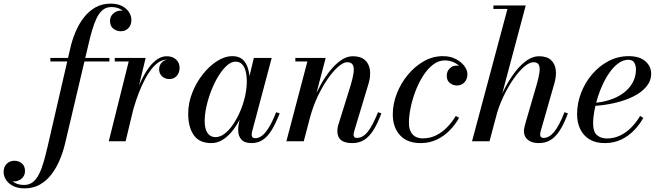

<svg xmlns="http://www.w3.org/2000/svg" viewBox="-218 -780 3649 1060"><path d="M-82.5 260Q-120 260 -145.8 246.8Q-171.5 233.5 -184.8 212.8Q-198 192 -198 170Q-198 140 -180.5 123.8Q-163 107.5 -139 107.5Q-114.5 107.5 -97.2 122Q-80 136.5 -80 164Q-80 182 -89 195Q-98 208 -111.8 214.8Q-125.5 221.5 -139 221.5Q-153.5 221.5 -166.5 214.8Q-179.5 208 -188.2 196.5Q-197 185 -197 170H-177.5Q-177.5 184.5 -167.2 201Q-157 217.5 -136.2 229.2Q-115.5 241 -84.5 241Q-56.5 241 -36.8 225.5Q-17 210 -2.5 181.2Q12 152.5 23 113.8Q34 75 45 28.5L169.5 -511.5Q180.5 -560.5 199.5 -605Q218.5 -649.5 246 -684.5Q273.5 -719.5 310 -739.8Q346.5 -760 392.5 -760Q430 -760 455.5 -746.8Q481 -733.5 494.2 -712.8Q507.5 -692 507.5 -670Q507.5 -641.5 490.8 -624.5Q474 -607.5 449 -607.5Q425 -607.5 407.2 -622Q389.5 -636.5 389.5 -664Q389.5 -681.5 398 -694.2Q406.5 -707 420.2 -714.2Q434 -721.5 449.5 -721.5Q458.5 -721.5 468.5 -717.8Q478.5 -714 487.2 -707.2Q496 -700.5 501.2 -691Q506.5 -681.5 506.5 -670H487.5Q487.5 -684.5 477.2 -701Q467 -717.5 446.8 -729.2Q426.5 -741 396.5 -741Q369 -741 349.5 -725.2Q330 -709.5 316 -680.8Q302 -652 290.5 -613Q279 -574 268.5 -527L141.5 11.5Q130 60 111 104.5Q92 149 64.8 184.2Q37.5 219.5 0.8 239.8Q-36 260 -82.5 260ZM60 -440.5V-460H386V-440.5Z M382.5 0 492.5 -440.5H415.5V-460H586L475.5 0ZM499.5 -150Q508.5 -190.5 522.5 -234.8Q536.5 -279 555 -320.5Q573.5 -362 596.2 -395.8Q619 -429.5 645.8 -449.5Q672.5 -469.5 702.5 -469.5Q735 -469.5 754.2 -451.2Q773.5 -433 773.5 -405.5Q773.5 -379.5 758.2 -361.5Q743 -343.5 717 -343.5Q693 -343.5 676.8 -358.5Q660.5 -373.5 660.5 -397Q660.5 -420.5 676 -436Q691.5 -451.5 718 -451.5Q741.5 -451.5 757 -439.2Q772.5 -427 772.5 -405.5H753Q753 -425 740 -437.8Q727 -450.5 703 -450.5Q675 -450.5 650.2 -431Q625.5 -411.5 604 -378.8Q582.5 -346 564.8 -306.5Q547 -267 533.5 -226.2Q520 -185.5 511 -150Z M948.5 10Q882.5 10 851.8 -34Q821 -78 821 -152.5Q821 -210 842.8 -266.2Q864.5 -322.5 900.5 -368.5Q936.5 -414.5 979.5 -442.2Q1022.5 -470 1066 -470Q1101 -470 1121.8 -451.2Q1142.5 -432.5 1151.5 -400.8Q1160.5 -369 1160.5 -331Q1160.5 -299 1153.5 -261.5Q1146.5 -224 1133.2 -185.8Q1120 -147.5 1101.2 -112.5Q1082.5 -77.5 1058.8 -49.8Q1035 -22 1007.5 -6Q980 10 948.5 10ZM971.5 -23Q997.5 -23 1022.5 -42.2Q1047.5 -61.5 1069.5 -94Q1091.5 -126.5 1108.5 -166.5Q1125.5 -206.5 1135 -249Q1144.5 -291.5 1144.5 -330.5Q1144.5 -363.5 1138 -387.8Q1131.5 -412 1118 -425.8Q1104.5 -439.5 1082.5 -439.5Q1058.5 -439.5 1034.2 -417.8Q1010 -396 988 -360.2Q966 -324.5 949 -281.2Q932 -238 922 -193.5Q912 -149 912 -111.5Q912 -68 927.8 -45.5Q943.5 -23 971.5 -23ZM1170.5 10Q1132.5 10 1114.8 -9.5Q1097 -29 1097 -61Q1097 -70 1097.5 -76.8Q1098 -83.5 1099 -88.5L1113.5 -168L1139 -246L1153.5 -336L1183.5 -460H1282L1173.5 -52.5Q1171.5 -44.5 1171.5 -36.5Q1171.5 -28.5 1175.8 -22.8Q1180 -17 1190.5 -17Q1211 -17 1229.5 -31.5Q1248 -46 1267 -77.2Q1286 -108.5 1306.5 -160.5L1326 -154Q1303.5 -96.5 1280.8 -60.2Q1258 -24 1231.5 -7Q1205 10 1170.5 10Z M1726 10Q1685 10 1664.8 -6.5Q1644.5 -23 1644.5 -56Q1644.5 -67 1646.5 -78Q1648.5 -89 1651.5 -96L1718 -309.5Q1729.5 -348 1733.8 -376.5Q1738 -405 1730.2 -420.8Q1722.5 -436.5 1699 -436.5Q1677.5 -436.5 1648.8 -411.2Q1620 -386 1590.2 -343Q1560.5 -300 1535 -245.5Q1509.5 -191 1494 -133H1480Q1491 -175 1509.5 -221.5Q1528 -268 1552.5 -312Q1577 -356 1606 -391.8Q1635 -427.5 1666.2 -448.5Q1697.5 -469.5 1729.5 -469.5Q1773 -469.5 1796.2 -449Q1819.5 -428.5 1824.2 -394.2Q1829 -360 1817 -319.5L1737.5 -55.5Q1736 -51 1735 -46Q1734 -41 1734 -37Q1734 -29.5 1738 -24Q1742 -18.5 1752 -18.5Q1784.5 -18.5 1811.8 -52Q1839 -85.5 1869 -160.5L1887.5 -154Q1865.5 -95.5 1842.2 -59.5Q1819 -23.5 1791.2 -6.8Q1763.5 10 1726 10ZM1363 0 1479 -440.5H1412.5V-460H1580L1459 0Z M2103.5 10Q2029.5 10 1990 -33.8Q1950.5 -77.5 1950.5 -148Q1950.5 -206.5 1972.8 -263.5Q1995 -320.5 2033.8 -367.2Q2072.5 -414 2122 -442Q2171.5 -470 2226.5 -470Q2268.5 -470 2298.8 -454Q2329 -438 2345.8 -415.2Q2362.5 -392.5 2362.5 -371Q2362.5 -342 2345.8 -325Q2329 -308 2304.5 -308Q2283.5 -308 2266 -321.2Q2248.5 -334.5 2248.5 -362.5Q2248.5 -386 2264.5 -402Q2280.5 -418 2302 -418Q2317.5 -418 2331 -413.8Q2344.5 -409.5 2353 -399.2Q2361.5 -389 2361.5 -371H2342.5Q2342.5 -388 2328 -405.5Q2313.5 -423 2289.8 -434.8Q2266 -446.5 2237.5 -446.5Q2203 -446.5 2172.8 -423.2Q2142.5 -400 2118 -361.5Q2093.5 -323 2076 -277.2Q2058.5 -231.5 2049 -185Q2039.5 -138.5 2039.5 -101Q2039.5 -60.5 2059.8 -38.2Q2080 -16 2115.5 -16Q2155 -16 2188.5 -32.2Q2222 -48.5 2249.8 -76.8Q2277.5 -105 2298.5 -140L2316.5 -129.5Q2296 -92.5 2265.2 -60.8Q2234.5 -29 2194 -9.5Q2153.5 10 2103.5 10Z M2388 0 2583.5 -730.5H2506V-750H2684.5L2484.5 0ZM2756 10Q2718.5 10 2696.5 -7.8Q2674.5 -25.5 2674.5 -55.5Q2674.5 -64 2676.8 -75Q2679 -86 2682.5 -98.5L2744 -309.5Q2756 -350 2760 -378.5Q2764 -407 2756.8 -421.8Q2749.5 -436.5 2727 -436.5Q2705 -436.5 2676 -411.8Q2647 -387 2617.2 -344.5Q2587.5 -302 2561.5 -247.5Q2535.5 -193 2519.5 -133H2508Q2518.5 -175.5 2537 -222.2Q2555.5 -269 2580 -312.8Q2604.5 -356.5 2633.2 -392Q2662 -427.5 2693.5 -448.5Q2725 -469.5 2758 -469.5Q2801 -469.5 2823.5 -449Q2846 -428.5 2850.2 -394.5Q2854.5 -360.5 2842.5 -319.5L2767 -55.5Q2766 -52 2765 -47Q2764 -42 2764 -38Q2764 -18.5 2782.5 -18.5Q2814 -18.5 2841.5 -52Q2869 -85.5 2898.5 -160.5L2917.5 -154Q2895.5 -95.5 2872.2 -59.5Q2849 -23.5 2821.2 -6.8Q2793.5 10 2756 10Z M3120.5 10Q3070.5 10 3036.8 -10.5Q3003 -31 2985.5 -67Q2968 -103 2968 -150Q2968 -208.5 2989.5 -265.5Q3011 -322.5 3050 -368.8Q3089 -415 3141 -442.5Q3193 -470 3253.5 -470Q3312.5 -470 3344.8 -442Q3377 -414 3377 -373Q3377 -333.5 3350.5 -301.8Q3324 -270 3278.8 -247.5Q3233.5 -225 3176.5 -211.8Q3119.5 -198.5 3058 -195V-211.5Q3099 -214.5 3134.8 -224.5Q3170.5 -234.5 3199.5 -250.8Q3228.5 -267 3249.5 -289.2Q3270.5 -311.5 3281.8 -338.8Q3293 -366 3293 -397.5Q3293 -418.5 3283.5 -434.2Q3274 -450 3251 -450Q3224.5 -450 3199.8 -433.2Q3175 -416.5 3153.2 -387.8Q3131.5 -359 3113.8 -322.8Q3096 -286.5 3083.2 -247Q3070.5 -207.5 3063.5 -169.2Q3056.5 -131 3056.5 -98.5Q3056.5 -52 3078 -33.8Q3099.5 -15.5 3132.5 -15.5Q3170.5 -15.5 3204.2 -31.2Q3238 -47 3266 -75Q3294 -103 3316 -140L3333.5 -129Q3313 -92 3282.2 -60.2Q3251.5 -28.5 3211.2 -9.2Q3171 10 3120.5 10Z"/></svg>

Font: Bodoni Moda 11pt Medium
Style: Italic
Weight: 500
Italic angle: -13°
Designer: Owen Earl
Foundry: indestructible type
Version: Version 2.004